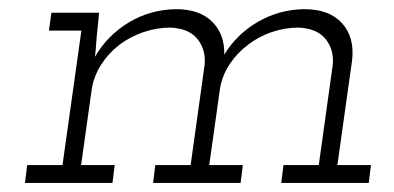

<svg xmlns="http://www.w3.org/2000/svg" viewBox="-20 -403 867 423"><path d="M604.5 -39.4 599.6 0H792.4L797.3 -39.4H723.3L755.8 -270.8Q761.4 -320.8 733.6 -351.8Q705.7 -382.8 650.3 -382.8Q595.3 -382 548.6 -355.1Q501.9 -328.2 474.1 -282.8Q475.1 -327.8 447.3 -355.3Q419.4 -382.8 368 -382.8Q311 -382 263.8 -353.6Q216.6 -325.2 189.2 -277.8Q191.2 -295.1 192 -308.5Q192.8 -321.9 194.8 -339.2L198.3 -375H93.3L87.8 -335.6H159.3L117.7 -39.4H39.9L35 0H227.8L232.7 -39.4H158.7L181.9 -205.1Q186.5 -234.8 202.6 -260.1Q218.7 -285.5 242.4 -303.9Q266 -321.7 295.3 -332Q324.6 -342.2 355.4 -342.2Q397.1 -340.2 415.5 -316.4Q434 -292.7 430.8 -260.2L400 -39.4H322.2L317.3 0H510.1L515 -39.4H441L464.8 -208.8Q470 -237.8 486.4 -262.3Q502.9 -286.7 526.5 -304.5Q549.6 -322.3 578.5 -332.3Q607.5 -342.2 637.7 -342.2Q679.4 -340.2 697.8 -316.4Q716.3 -292.7 713.1 -260.2L682.3 -39.4Z"/></svg>

Font: Josefin Slab Thin
Style: Italic
Weight: 100
Italic angle: -12°
Designer: Santiago Orozco
Foundry: Typemade
Version: Version 2.000